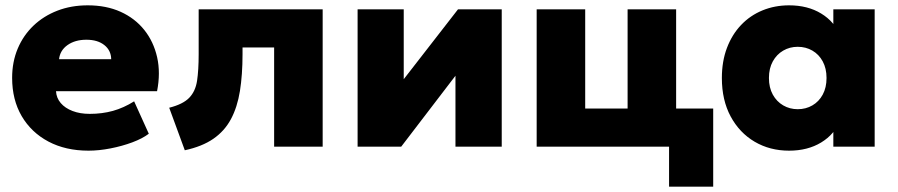

<svg xmlns="http://www.w3.org/2000/svg" viewBox="-20 -550 3366 720"><path d="M312 15Q226 15 161.5 -19.2Q97 -53.5 61.2 -114.8Q25.5 -176 25.5 -258Q25.5 -318 46.5 -367.8Q67.5 -417.5 105.5 -453.8Q143.5 -490 195.2 -510Q247 -530 309 -530Q378.5 -530 432.2 -505.8Q486 -481.5 521 -437.8Q556 -394 569.2 -335.5Q582.5 -277 569 -208H190Q191.5 -182.5 207.8 -163.5Q224 -144.5 252 -133.8Q280 -123 316.5 -123Q363 -123 403.5 -134.2Q444 -145.5 483 -170L538 -48.5Q514.5 -30.5 476.2 -16.2Q438 -2 394.5 6.5Q351 15 312 15ZM201.5 -328H397Q396.5 -361 371.2 -381Q346 -401 304 -401Q261.5 -401 233.2 -381Q205 -361 201.5 -328Z M673 13.5 614.5 -146Q666 -159 689.5 -183.2Q713 -207.5 719 -247.2Q725 -287 725 -347V-515H1190V0H1008V-372H889.5V-347Q889.5 -270 879.8 -209Q870 -148 846 -103.2Q822 -58.5 780 -29.5Q738 -0.5 673 13.5Z M1321 0V-515H1494V-253L1697.5 -515H1861.5V0H1688V-266L1484.5 0Z M1992.5 0V-515H2174.5V-143H2333.5V-515H2515.5V0ZM2489 150V0H2440.5V-143H2654.5V150Z M2939 15Q2867 15 2810 -18.5Q2753 -52 2720 -113.2Q2687 -174.5 2687 -257.5Q2687 -320 2706 -370.2Q2725 -420.5 2759 -456.2Q2793 -492 2839.2 -511Q2885.5 -530 2939 -530Q3009 -530 3059.5 -499.2Q3110 -468.5 3130 -416.5L3105 -377.5V-515H3260V0H3105V-137.5L3130 -98.5Q3110 -46.5 3059.5 -15.8Q3009 15 2939 15ZM2971.5 -140.5Q3002 -140.5 3026.5 -154.8Q3051 -169 3065.2 -195.2Q3079.5 -221.5 3079.5 -257.5Q3079.5 -293.5 3065.2 -319.8Q3051 -346 3026.5 -360.2Q3002 -374.5 2971.5 -374.5Q2941.5 -374.5 2917 -360.2Q2892.5 -346 2878 -319.8Q2863.5 -293.5 2863.5 -257.5Q2863.5 -221.5 2878 -195.2Q2892.5 -169 2917 -154.8Q2941.5 -140.5 2971.5 -140.5Z"/></svg>

Font: Geologica ExtraBold
Style: Regular
Weight: 800
Designer: Sindre Bremnes, Frode Helland
Foundry: Monokrom Skriftforlag AS
Version: Version 1.010;gftools[0.9.28]